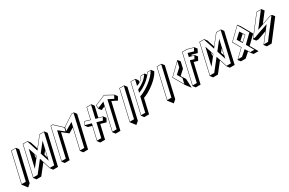

<svg xmlns="http://www.w3.org/2000/svg" viewBox="220 -2758 7149 4754"><g transform="rotate(-30 3794.0 -381.5)"><path d="M62.5 0 116.9 70.7 171.3 141.4 253.9 70.7 452.4 -789.3 398 -860H261ZM74.8 -10 268.7 -850H385.7L191.8 -10Z M585.9 70.7 805.6 -208.1 873.4 0 927.8 70.7H1064.8L1263.4 -789.3L1209 -860H1072L852.3 -581.2L784.5 -789.3L730.1 -860H593.1L394.6 0L448.9 70.7ZM710.9 -498.5 733.3 -430 701.2 -389.2ZM953.2 -271.6 924.6 -359.3 993.7 -447ZM1058.3 -683.2 858.8 -430 941.4 -176.8ZM545.3 -176.8 744.7 -430 662.2 -683.2ZM528 -10H406.9L600.8 -850H721.9L825.4 -532.5L1075.6 -850H1196.7L1002.8 -10H881.6L778.1 -327.5Z M1924.4 70.7 2132.4 -832.3 2078 -903 2014 -904 1698.4 -696.9 1478.4 -904 1413.9 -903 1205 0 1259.4 70.7H1396.4L1560 -638L1725 -506.4L1725.1 -506.6L1725.2 -506.4L1869.3 -590.4L1733 0L1787.4 70.7ZM1687.3 -692 1665 -595.9 1499.9 -727.5 1334.3 -10H1217.3L1421.7 -893.2L1472.8 -894ZM1707.3 -692 2015 -894 2065.7 -893.2 1862.3 -10H1745.3L1911 -727.5L1685.1 -595.9Z M2502.4 -328.4 2658.6 -283.8 2710.4 -382.6 2656.1 -453.3 2538.8 -485.9 2608.8 -789.3 2554.4 -860H2417.4L2343.8 -541.1L2196.6 -584.6L2144.7 -485.7L2199.1 -415L2307.5 -384.1L2218.9 0L2273.3 70.7H2410.3ZM2441 -412.2 2348.2 -10H2231.2L2331.3 -443.5L2158.8 -492.8L2200.6 -572.3L2350.8 -528L2425.1 -850H2542.1L2460.5 -496.7L2641.9 -446.3L2600.1 -366.7Z M2849.4 70.7 3023.2 -682 3172.6 -608.4 3224.5 -707.2 3170.1 -777.9 2940 -904 2642.1 -778 2648.3 -679.1 2702.7 -608.4 2808.2 -650.7 2658 0 2712.4 70.7ZM2787.3 -10H2670.3L2845.3 -768.1L2657.9 -692.9L2652.9 -772.5L2937.3 -892.9L3156.9 -772.6L3115 -692.9L2962.3 -768.1Z M3155.5 0 3209.9 70.7 3264.3 141.4 3346.9 70.7 3545.4 -789.3 3491 -860H3354ZM3167.8 -10 3361.7 -850H3478.7L3284.8 -10Z M3667.9 70.7 3763.8 -344.7C3949 -407.9 4227.6 -608.4 4313.4 -789.3L4259 -860H4150C4140 -842.7 4128.4 -825.5 4115.5 -808.7L4076 -860H3967C3936.4 -811.7 3915.2 -772 3854.4 -737L3866.4 -789.3L3812 -860H3675L3476.5 0L3530.9 70.7ZM3605.8 -10H3488.8L3682.7 -850H3799.7L3762.3 -687.9L3777 -693C3901.8 -736 3932.5 -788.1 3971.5 -850H4059C3986.5 -737.8 3895.2 -668.2 3747 -598.4L3741 -595.6L3722.2 -514.1L3736.7 -519C3862.4 -561.1 4063.1 -699 4154.8 -850H4243.7C4153.6 -677.2 3886.1 -485.5 3708.1 -424.8L3701 -422.3Z M4224.5 0 4278.9 70.7 4333.3 141.4 4415.9 70.7 4614.4 -789.3 4560 -860H4423ZM4236.8 -10 4430.7 -850H4547.7L4353.8 -10Z M4802.7 -114.3 4857.1 -43.5 4911.4 27.2 4900.3 -230.7 4819.2 -359.3 4959.7 -487.9 5002.9 -675 4948.5 -745.7 4623 -430ZM4799.3 -142.8 4635.8 -430 4931.9 -717.2 4896.1 -562.3 4751.6 -430 4835 -297.7Z M5308.3 -655.6 5314.9 -684 5471 -639.4 5522.9 -738.2 5468.5 -808.9 5284.8 -860H5147.8L4949.2 0L5003.6 70.7H5140.6L5272.4 -499.9L5382 -468.1L5435.4 -564.9L5381 -635.6ZM5253.5 -767.8 5230 -666.2 5366.6 -628.6 5323.8 -550.9 5211 -583.7 5078.5 -10H4961.5L5155.5 -850H5281.2L5454.4 -801.9L5412.6 -722.3Z M5635.9 70.7 5855.6 -208.1 5923.4 0 5977.8 70.7H6114.8L6313.4 -789.3L6259 -860H6122L5902.3 -581.2L5834.5 -789.3L5780.1 -860H5643.1L5444.6 0L5498.9 70.7ZM5760.9 -498.5 5783.3 -430 5751.2 -389.2ZM6003.2 -271.6 5974.6 -359.3 6043.7 -447ZM6108.3 -683.2 5908.8 -430 5991.4 -176.8ZM5595.3 -176.8 5794.7 -430 5712.2 -683.2ZM5578 -10H5456.9L5650.8 -850H5771.9L5875.4 -532.5L6125.6 -850H6246.7L6052.8 -10H5931.6L5828.1 -327.5Z M6666.5 -760.1 6341 -444.4 6467.5 -222.2 6238.4 0 6292.8 70.7 6428.7 71.3 6568.8 -52.3 6601.8 0 6656.1 70.7H6798L6671.5 -151.5L6900.6 -373.7L6720.9 -689.4ZM6570.1 -321.4 6537.2 -373.7 6671.4 -496.6 6704.4 -444.4ZM6626.8 -588.3 6469.6 -444.4 6560.4 -300.4 6717.5 -444.4ZM6662.8 -744.1 6833.4 -444.4 6604.3 -222.2 6725.1 -10H6608.7L6524.3 -143.8L6372.2 -9.4L6261.4 -9.9L6480.3 -222.2L6353.8 -444.4Z M7240.5 -796.4 6825.4 -254.4 6879.8 -183.7 6943.2 -182.7C7025 -211.6 7106.6 -241.5 7188.4 -270L6981.4 0L7035.8 70.7H7172.8L7587.9 -471.3L7533.5 -542L7470 -543C7388.2 -514.1 7306.7 -484.2 7224.8 -455.6L7431.9 -725.7L7377.5 -796.4ZM7244.2 -786.4H7358.5L7053.7 -388.9L7079.7 -397.2C7210.4 -438.8 7341.9 -487.8 7469.5 -533L7514.7 -532.3L7114.7 -10H7000.4L7305.2 -407.4L7279.2 -399.2C7148.4 -357.6 7017 -308.5 6889.4 -263.4L6844.2 -264.1Z"/></g></svg>

Font: Stormning
Style: AsgardObl
Weight: 400
Designer: Robert Jablonski, Mew Too
Foundry: Cannot Into Space Fonts
Version: Version 0.90